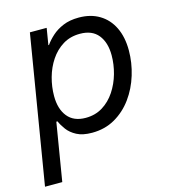

<svg xmlns="http://www.w3.org/2000/svg" viewBox="-117 -633 825 928"><g transform="rotate(-15 295.5 -169.0)"><path d="M-6.3 204.1 116.2 -535.6H200.2L186.5 -452.6H189.5Q204.1 -473.6 227.3 -494.6Q250.5 -515.6 283.7 -529.5Q316.9 -543.5 362.3 -543.5Q421.9 -543.5 465.3 -517.3Q508.8 -491.2 532.2 -442.9Q555.7 -394.5 555.7 -328.1Q555.7 -266.1 537.1 -205.6Q518.6 -145 483.2 -96.2Q447.8 -47.4 397 -18.1Q346.2 11.2 281.7 11.2Q234.9 11.2 205.3 -4.4Q175.8 -20 159.2 -42.5Q142.6 -64.9 133.8 -85.4H127.9L80.1 204.1ZM270.5 -66.4Q318.8 -66.4 355.7 -89.4Q392.6 -112.3 418 -150.6Q443.4 -189 456.3 -234.9Q469.2 -280.8 469.2 -326.7Q469.2 -390.6 438.7 -428.5Q408.2 -466.3 347.7 -466.3Q298.8 -466.3 262 -443.6Q225.1 -420.9 200 -383.3Q174.8 -345.7 162.1 -299.8Q149.4 -253.9 149.4 -207.5Q149.4 -142.6 180.2 -104.5Q210.9 -66.4 270.5 -66.4Z"/></g></svg>

Font: Inter 20pt
Style: Italic
Weight: 400
Italic angle: -9.3988°
Version: Version 4.001;git-66647c0bb